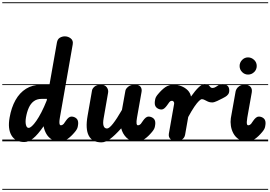

<svg xmlns="http://www.w3.org/2000/svg" viewBox="-25 -1250 2392 1698"><path d="M204.5 -210.5Q198 -169.5 204.8 -144.2Q211.5 -119 228.5 -119Q240 -119 257.2 -134.5Q274.5 -150 296 -180.8Q317.5 -211.5 341 -256.8Q364.5 -302 388 -361L390.5 -375.5H342.5Q302 -375.5 274.2 -355Q246.5 -334.5 229.8 -297.5Q213 -260.5 204.5 -210.5ZM60 -210.5Q75.5 -299.5 112 -364.5Q148.5 -429.5 205.2 -465Q262 -500.5 339 -500.5H412.5L478.5 -874.5Q484 -904.5 504.5 -916.5Q525 -928.5 548.5 -928.5Q578 -928.5 601.2 -909.8Q624.5 -891 618 -856.5L504.5 -209Q500.5 -186 500.2 -171Q500 -156 503.2 -149Q506.5 -142 512.5 -142Q520.5 -142 527.5 -146Q534.5 -150 538 -154L559 -184Q569 -198.5 581.2 -208.8Q593.5 -219 606.5 -219Q630 -219 648.2 -204.8Q666.5 -190.5 666.5 -161.5Q666.5 -148 662.2 -127.5Q658 -107 636.5 -82Q604 -43 573 -21.5Q542 0 499 0Q459 0 430.5 -18.2Q402 -36.5 385 -66Q368 -95.5 361.5 -129L361 -134Q308.5 -58.5 268.2 -26.2Q228 6 190 6Q111.5 6 76.8 -52.2Q42 -110.5 60 -210.5ZM204.5 -210.5Q198 -169.5 204.8 -144.2Q211.5 -119 228.5 -119Q240 -119 257.2 -134.5Q274.5 -150 296 -180.8Q317.5 -211.5 341 -256.8Q364.5 -302 388 -361L390.5 -375.5H342.5Q302 -375.5 274.2 -355Q246.5 -334.5 229.8 -297.5Q213 -260.5 204.5 -210.5ZM60 -210.5Q75.5 -299.5 112 -364.5Q148.5 -429.5 205.2 -465Q262 -500.5 339 -500.5H412.5L478.5 -874.5Q484 -904.5 504.5 -916.5Q525 -928.5 548.5 -928.5Q578 -928.5 601.2 -909.8Q624.5 -891 618 -856.5L504.5 -209Q500.5 -186 500.2 -171Q500 -156 503.2 -149Q506.5 -142 512.5 -142Q520.5 -142 527.5 -146Q534.5 -150 538 -154L559 -184Q569 -198.5 581.2 -208.8Q593.5 -219 606.5 -219Q630 -219 648.2 -204.8Q666.5 -190.5 666.5 -161.5Q666.5 -148 662.2 -127.5Q658 -107 636.5 -82Q604 -43 573 -21.5Q542 0 499 0Q459 0 430.5 -18.2Q402 -36.5 385 -66Q368 -95.5 361.5 -129L361 -134Q308.5 -58.5 268.2 -26.2Q228 6 190 6Q111.5 6 76.8 -52.2Q42 -110.5 60 -210.5ZM-5 420.5H689.5V428.5H-5ZM-5 -16H689.5V0H-5ZM-5 -505.5H689.5V-497.5H-5ZM-5 -1230H689.5V-1222H-5Z M872.5 9Q791 9 760 -50.2Q729 -109.5 749.5 -225L789 -451Q792 -467.5 811 -484Q830 -500.5 868.5 -500.5Q903 -500.5 919.2 -478.2Q935.5 -456 931 -430.5L891.5 -203.5Q883.5 -160 891.2 -136.8Q899 -113.5 921.5 -113.5Q940.5 -113.5 974 -155.8Q1007.5 -198 1053.5 -278L1084 -447.5Q1086.5 -464 1107.5 -482.2Q1128.5 -500.5 1168.5 -500.5Q1205.5 -500.5 1218.5 -482Q1231.5 -463.5 1227 -438L1186.5 -209Q1183.5 -191.5 1182.5 -178.8Q1181.5 -166 1182.8 -158Q1184 -150 1187 -146Q1190 -142 1194.5 -142Q1202.5 -142 1209.5 -146Q1216.5 -150 1220 -154L1241 -184Q1251 -198.5 1263.2 -208.8Q1275.5 -219 1288 -219Q1311.5 -219 1330 -204.8Q1348.5 -190.5 1348.5 -161.5Q1348.5 -148 1344.2 -127.5Q1340 -107 1318.5 -82Q1286 -43 1255 -21.5Q1224 0 1181 0Q1125 0 1091.8 -34.2Q1058.5 -68.5 1047 -115Q987 -48.5 946.8 -19.8Q906.5 9 872.5 9ZM872.5 9Q791 9 760 -50.2Q729 -109.5 749.5 -225L789 -451Q792 -467.5 811 -484Q830 -500.5 868.5 -500.5Q903 -500.5 919.2 -478.2Q935.5 -456 931 -430.5L891.5 -203.5Q883.5 -160 891.2 -136.8Q899 -113.5 921.5 -113.5Q940.5 -113.5 974 -155.8Q1007.5 -198 1053.5 -278L1084 -447.5Q1086.5 -464 1107.5 -482.2Q1128.5 -500.5 1168.5 -500.5Q1205.5 -500.5 1218.5 -482Q1231.5 -463.5 1227 -438L1186.5 -209Q1183.5 -191.5 1182.5 -178.8Q1181.5 -166 1182.8 -158Q1184 -150 1187 -146Q1190 -142 1194.5 -142Q1202.5 -142 1209.5 -146Q1216.5 -150 1220 -154L1241 -184Q1251 -198.5 1263.2 -208.8Q1275.5 -219 1288 -219Q1311.5 -219 1330 -204.8Q1348.5 -190.5 1348.5 -161.5Q1348.5 -148 1344.2 -127.5Q1340 -107 1318.5 -82Q1286 -43 1255 -21.5Q1224 0 1181 0Q1125 0 1091.8 -34.2Q1058.5 -68.5 1047 -115Q987 -48.5 946.8 -19.8Q906.5 9 872.5 9ZM663 420.5H1371.5V428.5H663ZM663 -16H1371.5V0H663ZM663 -505.5H1371.5V-497.5H663ZM663 -1230H1371.5V-1222H663Z M1534.5 0Q1506.5 0 1484.8 -18.2Q1463 -36.5 1468.5 -68.5L1515 -332Q1516 -337 1514.8 -341.8Q1513.5 -346.5 1511 -350.2Q1508.5 -354 1505 -356.2Q1501.5 -358.5 1497.5 -358.5Q1486.5 -358.5 1481 -354.5Q1475.5 -350.5 1472.5 -346.5L1451 -316.5Q1441 -302.5 1428.8 -292Q1416.5 -281.5 1403.5 -281.5Q1380.5 -281.5 1362 -296Q1343.5 -310.5 1343.5 -339.5Q1343.5 -353 1347.8 -373.5Q1352 -394 1373.5 -418.5Q1406 -457.5 1437.2 -479Q1468.5 -500.5 1511 -500.5Q1546.5 -500.5 1579.2 -487.8Q1612 -475 1635 -451.8Q1658 -428.5 1664 -396Q1702 -449.5 1732 -478Q1762 -506.5 1785 -506.5Q1808.5 -506.5 1818.5 -498Q1828.5 -489.5 1835 -480.8Q1841.5 -472 1854.5 -472Q1869 -472 1883.8 -481.5Q1898.5 -491 1906.5 -496Q1920.5 -505.5 1943.2 -506Q1966 -506.5 1984.2 -493.5Q2002.5 -480.5 2002.5 -450Q2002.5 -428.5 1992.2 -415.2Q1982 -402 1968 -394Q1954 -386 1942.5 -380Q1922.5 -369.5 1895.5 -356.8Q1868.5 -344 1851 -344Q1830.5 -344 1814.5 -351.2Q1798.5 -358.5 1785.2 -365.8Q1772 -373 1760 -373Q1751.5 -373 1735 -357.5Q1718.5 -342 1694.5 -307.2Q1670.5 -272.5 1639.5 -215L1612 -58.5Q1607 -30 1583 -15Q1559 0 1534.5 0ZM1534.5 0Q1506.5 0 1484.8 -18.2Q1463 -36.5 1468.5 -68.5L1515 -332Q1516 -337 1514.8 -341.8Q1513.5 -346.5 1511 -350.2Q1508.5 -354 1505 -356.2Q1501.5 -358.5 1497.5 -358.5Q1486.5 -358.5 1481 -354.5Q1475.5 -350.5 1472.5 -346.5L1451 -316.5Q1441 -302.5 1428.8 -292Q1416.5 -281.5 1403.5 -281.5Q1380.5 -281.5 1362 -296Q1343.5 -310.5 1343.5 -339.5Q1343.5 -353 1347.8 -373.5Q1352 -394 1373.5 -418.5Q1406 -457.5 1437.2 -479Q1468.5 -500.5 1511 -500.5Q1546.5 -500.5 1579.2 -487.8Q1612 -475 1635 -451.8Q1658 -428.5 1664 -396Q1702 -449.5 1732 -478Q1762 -506.5 1785 -506.5Q1808.5 -506.5 1818.5 -498Q1828.5 -489.5 1835 -480.8Q1841.5 -472 1854.5 -472Q1869 -472 1883.8 -481.5Q1898.5 -491 1906.5 -496Q1920.5 -505.5 1943.2 -506Q1966 -506.5 1984.2 -493.5Q2002.5 -480.5 2002.5 -450Q2002.5 -428.5 1992.2 -415.2Q1982 -402 1968 -394Q1954 -386 1942.5 -380Q1922.5 -369.5 1895.5 -356.8Q1868.5 -344 1851 -344Q1830.5 -344 1814.5 -351.2Q1798.5 -358.5 1785.2 -365.8Q1772 -373 1760 -373Q1751.5 -373 1735 -357.5Q1718.5 -342 1694.5 -307.2Q1670.5 -272.5 1639.5 -215L1612 -58.5Q1607 -30 1583 -15Q1559 0 1534.5 0ZM1320.5 420.5H1973.5V428.5H1320.5ZM1320.5 -16H1973.5V0H1320.5ZM1320.5 -505.5H1973.5V-497.5H1320.5ZM1320.5 -1230H1973.5V-1222H1320.5Z M2016.5 -205 2058.5 -440.5Q2059.5 -449 2067.2 -463.2Q2075 -477.5 2092.5 -489Q2110 -500.5 2140 -500.5Q2174 -500.5 2190.5 -482Q2207 -463.5 2201.5 -432L2162 -209.5Q2158 -186.5 2157.5 -171.5Q2157 -156.5 2160.2 -149.2Q2163.5 -142 2169.5 -142Q2177.5 -142 2184.5 -146Q2191.5 -150 2195 -154L2216 -184Q2226 -198.5 2238.2 -208.8Q2250.5 -219 2263.5 -219Q2287 -219 2305.2 -204.8Q2323.5 -190.5 2323.5 -161.5Q2323.5 -148 2319.2 -127.5Q2315 -107 2293.5 -82Q2261 -43 2230 -21.5Q2199 0 2156 0Q2114.5 0 2085.5 -19.2Q2056.5 -38.5 2039.5 -69.5Q2022.5 -100.5 2017 -136.2Q2011.5 -172 2016.5 -205ZM2094 -666.5Q2094 -697 2116 -719.8Q2138 -742.5 2168.5 -742.5Q2198 -742.5 2221.8 -720.8Q2245.5 -699 2245.5 -666.5Q2245.5 -635 2222.8 -612.8Q2200 -590.5 2168.5 -590.5Q2138.5 -590.5 2116.2 -612.8Q2094 -635 2094 -666.5ZM2016.5 -205 2058.5 -440.5Q2059.5 -449 2067.2 -463.2Q2075 -477.5 2092.5 -489Q2110 -500.5 2140 -500.5Q2174 -500.5 2190.5 -482Q2207 -463.5 2201.5 -432L2162 -209.5Q2158 -186.5 2157.5 -171.5Q2157 -156.5 2160.2 -149.2Q2163.5 -142 2169.5 -142Q2177.5 -142 2184.5 -146Q2191.5 -150 2195 -154L2216 -184Q2226 -198.5 2238.2 -208.8Q2250.5 -219 2263.5 -219Q2287 -219 2305.2 -204.8Q2323.5 -190.5 2323.5 -161.5Q2323.5 -148 2319.2 -127.5Q2315 -107 2293.5 -82Q2261 -43 2230 -21.5Q2199 0 2156 0Q2114.5 0 2085.5 -19.2Q2056.5 -38.5 2039.5 -69.5Q2022.5 -100.5 2017 -136.2Q2011.5 -172 2016.5 -205ZM2094 -666.5Q2094 -697 2116 -719.8Q2138 -742.5 2168.5 -742.5Q2198 -742.5 2221.8 -720.8Q2245.5 -699 2245.5 -666.5Q2245.5 -635 2222.8 -612.8Q2200 -590.5 2168.5 -590.5Q2138.5 -590.5 2116.2 -612.8Q2094 -635 2094 -666.5ZM1955 420.5H2346.5V428.5H1955ZM1955 -16H2346.5V0H1955ZM1955 -505.5H2346.5V-497.5H1955ZM1955 -1230H2346.5V-1222H1955Z"/></svg>

Font: Edu VIC WA NT Pre Guide
Style: Regular
Weight: 400
Designer: Tina and Corey Anderson, Eben Sorkin, Mirko Velimirovic
Foundry: Google for Education
Version: Version 1.000